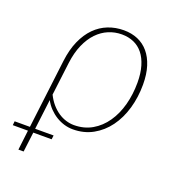

<svg xmlns="http://www.w3.org/2000/svg" viewBox="-170 -601 804 880"><g transform="rotate(20 232.0 -161.0)"><path d="M78.5 -112Q90.5 -87.5 106.5 -69Q122.5 -50.5 140.8 -38.2Q159 -26 178.8 -20Q198.5 -14 217.5 -14Q267 -14 305.8 -36.5Q344.5 -59 371.2 -97.8Q398 -136.5 411.8 -187.8Q425.5 -239 425.5 -296.5Q425.5 -342 415.2 -376.5Q405 -411 386.5 -434Q368 -457 341.8 -468.5Q315.5 -480 283.5 -480Q249.5 -480 219 -467.2Q188.5 -454.5 163.8 -428.8Q139 -403 122 -364.2Q105 -325.5 98.5 -274ZM72.5 -273.5Q79.5 -331 98.5 -373.8Q117.5 -416.5 145.5 -444.8Q173.5 -473 209.2 -487Q245 -501 285.5 -501Q323 -501 353.8 -488Q384.5 -475 406.5 -449Q428.5 -423 440.5 -384.8Q452.5 -346.5 452.5 -296.5Q452.5 -234.5 436.5 -179.5Q420.5 -124.5 390.2 -83.2Q360 -42 316.8 -18Q273.5 6 219.5 6Q198 6 177 -0.2Q156 -6.5 137 -18.2Q118 -30 102 -46.5Q86 -63 75 -84L57 62.5H147L144.5 82H55L43 178.5H17.5L29 82H-45L-43 62.5H31.5Z"/></g></svg>

Font: Lato ExtraLight
Style: Italic
Weight: 275
Italic angle: -7°
Designer: Lukasz Dziedzic with Adam Twardoch and Botio Nikoltchev
Foundry: tyPoland Lukasz Dziedzic
Version: Version 2.015; 2015-08-06; http://www.latofonts.com/